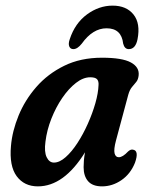

<svg xmlns="http://www.w3.org/2000/svg" viewBox="-20 -653 532 682"><path d="M392 -154Q383.5 -122 387 -108.2Q390.5 -94.5 402 -94.5Q416 -94.5 435 -115Q444 -123 451.5 -121.5Q475 -119 459.5 -75Q443.5 -35 411.2 -13Q379 9 342.5 9Q309 9 293 -9.2Q277 -27.5 277 -59Q277 -70.5 278 -83.2Q279 -96 282 -112Q207 9 114.5 9Q66 9 39.2 -27.2Q12.5 -63.5 19 -135Q23.5 -187.5 46 -242.5Q68.5 -297.5 109 -344Q149.5 -390.5 207.8 -419.2Q266 -448 342.5 -448Q414 -448 444.8 -431.2Q475.5 -414.5 472.5 -385.5Q471 -370.5 464 -362Q457 -353.5 448.8 -343.8Q440.5 -334 435.5 -316ZM141.5 -150Q136.5 -113.5 145.8 -94.5Q155 -75.5 171.5 -75.5Q191.5 -75.5 213.2 -94.8Q235 -114 255.2 -145.2Q275.5 -176.5 292 -213.5Q308.5 -250.5 318.8 -286.5Q329 -322.5 330 -351Q331 -364.5 324.8 -371.5Q318.5 -378.5 300.5 -378.5Q275.5 -378.5 249.8 -358.5Q224 -338.5 201.2 -305.2Q178.5 -272 162.5 -231.5Q146.5 -191 141.5 -150ZM358.5 -552.5Q309.5 -552.5 270.5 -498Q255 -478.5 240.5 -478.5Q230 -478.5 226 -488.2Q222 -498 228 -514.5Q246.5 -570.5 289 -601.8Q331.5 -633 380 -633Q429 -633 454.2 -601.5Q479.5 -570 468.5 -513.5Q461.5 -478.5 437.5 -478.5Q422.5 -478.5 417.5 -498Q411.5 -552.5 358.5 -552.5Z"/></svg>

Font: Fraunces 144pt SuperSoft SemiBold
Style: Italic
Weight: 600
Italic angle: -16°
Version: Version 1.000;[b76b70a41]